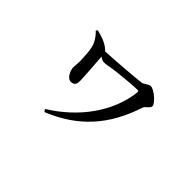

<svg xmlns="http://www.w3.org/2000/svg" viewBox="-89 -825 1179 1179"><g transform="rotate(45 500.0 -235.5)"><path d="M223 -529 215 -519C245 -491 263 -459 270 -429C277 -397 279 -354 280 -327C281 -301 277 -280 277 -262C277 -237 297 -188 329 -188C361 -188 366 -209 366 -233C365 -274 357 -385 353 -431C367 -421 377 -416 390 -416C410 -416 448 -426 501 -431C549 -436 620 -443 654 -443C663 -443 665 -440 664 -428C641 -240 516 -70 335 42L346 58C556 -27 682 -169 753 -387C759 -406 790 -417 790 -437C790 -460 727 -517 695 -517C679 -517 656 -494 641 -492C593 -486 422 -472 345 -469C346 -470 344 -472 343 -473C312 -503 270 -518 223 -529Z"/></g></svg>

Font: Noto Serif CJK JP SemiBold
Style: Regular
Weight: 600
Designer: Ryoko NISHIZUKA 西塚涼子 (kana & ideographs); Frank Grießhammer (Latin, Greek & Cyrillic); Wenlong ZHANG 张文龙 (bopomofo); San
Foundry: Adobe
Version: Version 2.001;hotconv 1.1.0;makeotfexe 2.6.0